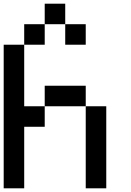

<svg xmlns="http://www.w3.org/2000/svg" viewBox="-20 -1020 707 1040"><path d="M111.1 -333.3V0H0V-777.8H111.1V-444.4H222.2V-333.3ZM555.6 0H444.4V-444.4H555.6ZM444.4 -444.4H222.2V-555.6H444.4ZM444.4 -777.8H333.3V-888.9H444.4ZM333.3 -888.9H222.2V-1000H333.3ZM222.2 -777.8H111.1V-888.9H222.2Z"/></svg>

Font: Pixeloid Sans
Style: Regular
Weight: 400
Designer: GGBotNet
Foundry: GGBotNet
Version: 0.5